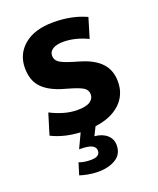

<svg xmlns="http://www.w3.org/2000/svg" viewBox="-130 -566 695 846"><g transform="rotate(-20 217.5 -143.5)"><path d="M348 -363Q289 -391 234 -391Q202 -391 184.5 -380Q167 -369 167 -350Q167 -331 182.5 -319Q198 -307 245 -293L275 -284Q337 -266 369 -232Q401 -198 401 -144Q401 -82 358 -42Q315 -2 241 7L221 47Q257 50 278.5 69Q300 88 300 117Q300 159 267 179.5Q234 200 185 200Q160 200 136.5 195.5Q113 191 99 186L116 131Q129 136 143 138Q157 140 171 140Q214 140 214 112Q214 95 197 86.5Q180 78 138 78L170 10Q93 6 36 -23L66 -121Q95 -106 127 -96.5Q159 -87 192 -87Q232 -87 250.5 -99.5Q269 -112 269 -132Q269 -153 251 -164.5Q233 -176 183 -190L152 -199Q92 -219 64 -252Q36 -285 36 -340Q36 -405 85 -446Q134 -487 222 -487Q309 -487 376 -456Z"/></g></svg>

Font: Mukta Malar
Style: Bold
Weight: 700
Designer: Aadarsh Rajan, Girish Dalvi, Yashodeep Gholap
Foundry: Ek Type
Version: Version 2.538;PS 1.000;hotconv 16.6.51;makeotf.lib2.5.65220;